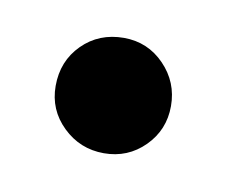

<svg xmlns="http://www.w3.org/2000/svg" viewBox="-32 -494 214 182"><g transform="rotate(10 75.5 -403.5)"><path d="M131 -403Q131 -380 115 -364Q99 -348 76 -348Q53 -348 36.5 -364Q20 -380 20 -403Q20 -427 36 -443Q52 -459 76 -459Q99 -459 115 -442.5Q131 -426 131 -403Z"/></g></svg>

Font: STIXGeneralUnicodeRegular
Style: Regular
Weight: 400
Designer: MicroPress Inc., with final additions and corrections provided by Coen Hoffman, Elsevier (retired)
Version: Version 1.1.0